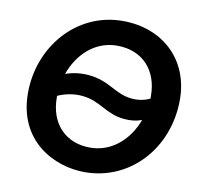

<svg xmlns="http://www.w3.org/2000/svg" viewBox="-80 -798 938 895"><g transform="rotate(10 389.0 -350.5)"><path d="M377 12C592 12 756 -167 756 -397C756 -588 619 -713 431 -713C212 -713 53 -525 53 -306C53 -78 233 12 377 12ZM382 -105C265 -105 189 -185 189 -309V-316C224 -332 266 -340 306 -336C393 -328 427 -271 517 -264C546 -261 575 -265 599 -274C564 -179 486 -105 382 -105ZM317 -437C279 -440 241 -435 208 -423C242 -520 320 -595 425 -595C546 -595 620 -512 620 -391V-379C594 -366 563 -361 533 -364C453 -371 419 -428 317 -437Z"/></g></svg>

Font: Fixel Display SemiBold
Style: Italic
Weight: 600
Italic angle: -10°
Designer: AlfaBravo + MacPaw
Foundry: Kyrylo Tkachov, Marchela Mozhyna, Serhii Makarenko, Maria Weinstein, Zakhar Kryvoshyya
Version: Version 1.210;Glyphs 3.2 (3217)